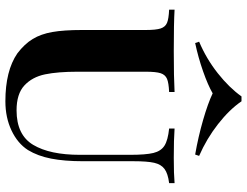

<svg xmlns="http://www.w3.org/2000/svg" viewBox="-121 -773 908 706"><g transform="rotate(90 333.0 -420.0)"><path d="M16.1 0ZM553.2 -698.2 548.3 -683.6Q483.9 -694.8 421.9 -712.6Q359.9 -730.5 323.2 -748Q293 -730.5 241.9 -712.6Q190.9 -694.8 138.2 -683.6L133.3 -698.2Q195.8 -724.6 249.3 -766.8Q302.7 -809.1 334.5 -854H352.5Q382.8 -809.6 436.5 -767.6Q490.2 -725.6 553.2 -698.2ZM572.8 -456.1V-271Q572.8 -202.6 563.2 -153.8Q553.7 -105 531.7 -68.8Q507.3 -30.8 459.7 -8.3Q412.1 14.2 352.5 14.2Q240.2 14.2 176.3 -29.8Q141.6 -56.2 123.3 -86.4Q105 -116.7 97.7 -158.7Q90.3 -200.7 90.3 -268.1V-502Q90.3 -539.6 84.7 -556.6Q79.1 -573.7 64.2 -580.1Q49.3 -586.4 15.6 -587.9V-607.9Q64.5 -605 167.5 -605Q265.1 -605 318.4 -607.9V-587.9Q284.7 -586.4 269.8 -580.1Q254.9 -573.7 249.3 -556.9Q243.7 -540 243.7 -502V-251Q243.7 -178.7 253.4 -131.6Q263.2 -84.5 294.2 -55.7Q325.2 -26.9 385.7 -26.9Q476.1 -26.9 512.7 -88.1Q549.3 -149.4 549.3 -259.8V-443.8Q549.3 -502 542.5 -530Q535.6 -558.1 515.6 -570.8Q495.6 -583.5 452.6 -587.9V-607.9Q491.7 -605 560.5 -605Q620.1 -605 653.3 -607.9V-587.9Q618.2 -583.5 601.3 -571Q584.5 -558.6 578.6 -533Q572.8 -507.3 572.8 -456.1Z"/></g></svg>

Font: TypoPRO Playfair Display SC
Style: Bold
Weight: 700
Designer: Claus Eggers Sørensen
Foundry: Claus Eggers Sørensen
Version: Version 1.004;PS 001.004;hotconv 1.0.70;makeotf.lib2.5.58329